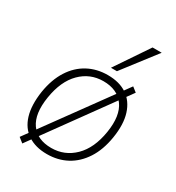

<svg xmlns="http://www.w3.org/2000/svg" viewBox="-184 -863 920 1001"><g transform="rotate(30 276.5 -362.5)"><path d="M240 8Q171 8 124.5 -23Q78 -54 60 -114Q42 -174 55 -260Q68 -340 103.5 -395.5Q139 -451 192 -479.5Q245 -508 311 -508Q381 -508 427 -477Q473 -446 492 -386Q511 -326 497 -240Q484 -160 448 -104.5Q412 -49 359 -20.5Q306 8 240 8ZM244 -31Q324 -31 381.5 -87.5Q439 -144 456 -250Q473 -356 432 -412.5Q391 -469 307 -469Q227 -469 170.5 -412.5Q114 -356 97 -250Q80 -144 119.5 -87.5Q159 -31 244 -31ZM102 24 73 1 454 -523 482 -501ZM305 -549 440 -749H495L341 -549Z"/></g></svg>

Font: Mulish ExtraLight
Style: Italic
Weight: 200
Italic angle: -9°
Designer: Vernon Adams
Foundry: Vernon Adams
Version: Version 3.603